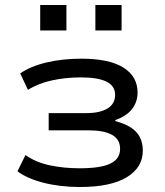

<svg xmlns="http://www.w3.org/2000/svg" viewBox="-20 -740 661 769"><path d="M300 9Q221 9 154.5 -8Q88 -25 50 -54L82 -119Q123 -90 179 -78Q235 -66 300 -66Q382 -66 421.5 -84.5Q461 -103 461 -144Q461 -182 428.5 -200Q396 -218 335 -218H175V-287H327Q380 -287 410.5 -305.5Q441 -324 441 -360Q441 -396 406.5 -413Q372 -430 304 -430Q243 -430 188 -418Q133 -406 92 -380L61 -446Q103 -475 167 -490Q231 -505 306 -505Q417 -505 474 -469.5Q531 -434 531 -369Q531 -332 509 -303.5Q487 -275 442 -259V-255Q480 -245 504.5 -229Q529 -213 540.5 -190Q552 -167 552 -137Q552 -69 487.5 -30Q423 9 300 9ZM362 -618V-720H467V-618ZM141 -618V-720H246V-618Z"/></svg>

Font: Nunito Sans 7pt SemiExpanded
Style: Regular
Weight: 400
Width: 6
Designer: Vernon Adams
Foundry: Vernon Adams
Version: Version 3.101;gftools[0.9.27]